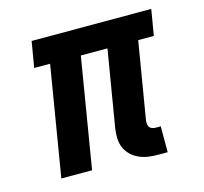

<svg xmlns="http://www.w3.org/2000/svg" viewBox="-84 -623 768 724"><g transform="rotate(-15 300.0 -261.0)"><path d="M450 8Q430 8 411 5.5Q392 3 375 -4.5Q358 -12 344.5 -24.5Q331 -37 323.5 -53.5Q316 -70 315 -89.5Q314 -109 317 -129L367 -429H263L192 0H72L143 -429H81L98 -530H565L548 -429H487L437 -129Q436 -121 437 -114Q438 -107 442 -102Q446 -97 452.5 -95Q459 -93 467 -93H485V8Z"/></g></svg>

Font: Iosevka Slab Extended Oblique
Style: Bold
Weight: 700
Width: 7
Italic angle: -9°
Monospace: yes
Designer: Belleve Invis
Foundry: Belleve Invis
Version: Version 11.1.1; ttfautohint (v1.8.3)